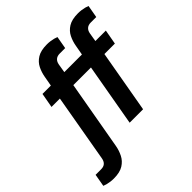

<svg xmlns="http://www.w3.org/2000/svg" viewBox="-319 -890 1232 1232"><g transform="rotate(-45 296.5 -274.5)"><path d="M3 182Q-12 182 -27 180Q-42 178 -55.5 174.5Q-69 171 -78 167L-63 82H-13Q10 82 23 70.5Q36 59 40 37L121 -426H45L63 -526H139L151 -593Q157 -628 172.5 -659.5Q188 -691 220 -711Q252 -731 308 -731Q323 -731 338 -729Q353 -727 366.5 -723.5Q380 -720 389 -716L374 -631H324Q302 -631 288.5 -619.5Q275 -608 271 -586L261 -526H421L433 -593Q439 -628 454.5 -659.5Q470 -691 502 -711Q534 -731 590 -731Q605 -731 620 -729Q635 -727 648.5 -723.5Q662 -720 671 -716L656 -631H606Q584 -631 570.5 -619.5Q557 -608 553 -586L543 -526H638L620 -426H525L450 0H328L403 -426H243L160 44Q154 78 138 110Q122 142 90 162Q58 182 3 182Z"/></g></svg>

Font: Archivo Variable SemiBold
Style: Italic
Weight: 600
Italic angle: -10°
Designer: Hector Gatti
Foundry: Omnibus-Type
Version: Version 2.001